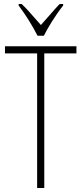

<svg xmlns="http://www.w3.org/2000/svg" viewBox="-20 -947 411 967"><path d="M169 -767H201C219 -804 258 -869 298 -919V-927H281C271 -918 252 -896 186 -821C117 -898 127 -890 89 -927H74V-919C113 -867 144 -816 169 -767ZM167 0H203V-678H365V-714H5V-678H167Z"/></svg>

Font: Kathrein 37 Thin Condensed
Style: Regular
Weight: 250
Width: 3
Designer: Lazydogs Typefoundry, based on Open Sans by Ascender Corporation
Foundry: Lazydogs Typefoundry
Version: Version 1.003;PS 001.003;hotconv 1.0.88;makeotf.lib2.5.64775